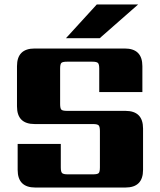

<svg xmlns="http://www.w3.org/2000/svg" viewBox="-20 -839 716 859"><path d="M275 -668 413 -819H598L426 -668ZM427 -90V-253Q427 -272 421.5 -278Q416 -284 396 -284H135Q56 -284 56 -363V-543Q56 -622 135 -622H538Q617 -622 617 -543V-427H424V-532Q424 -552 418 -557.5Q412 -563 393 -563H280Q260 -563 254.5 -557.5Q249 -552 249 -532V-374Q249 -354 254.5 -348.5Q260 -343 280 -343H541Q620 -343 620 -264V-79Q620 0 541 0H138Q59 0 59 -79V-195H252V-90Q252 -70 258 -64.5Q264 -59 283 -59H396Q416 -59 421.5 -64.5Q427 -70 427 -90Z"/></svg>

Font: Sarpanch ExtraBold
Style: Regular
Weight: 800
Designer: Manushi Parikh (Devanagari and Latin), Jyotish Sonowal (Devanagari)
Foundry: Indian Type Foundry
Version: Version 2.004;PS 1.0;hotconv 1.0.78;makeotf.lib2.5.61930; tt